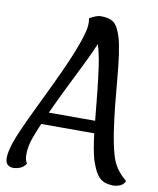

<svg xmlns="http://www.w3.org/2000/svg" viewBox="-96 -963 859 1045"><g transform="rotate(10 333.5 -441.0)"><path d="M51 7Q30 7 17.5 -4Q5 -15 5 -43Q5 -71 22 -125Q34 -161 59.5 -217.5Q85 -274 118 -342Q151 -410 184.5 -480.5Q218 -551 246.5 -616Q275 -681 292 -731Q302 -760 309.5 -788Q317 -816 317 -841Q317 -854 314 -866Q324 -873 343 -881Q362 -889 378 -889Q424 -889 448 -870.5Q472 -852 490 -793Q501 -756 509 -698.5Q517 -641 523 -570.5Q529 -500 536.5 -426Q544 -352 554.5 -282Q565 -212 581 -156Q592 -117 613 -86.5Q634 -56 667 -29Q657 -7 636.5 0Q616 7 604 7Q573 7 550 -2.5Q527 -12 509.5 -38.5Q492 -65 476 -115Q469 -140 462.5 -176Q456 -212 451 -255H158Q141 -216 124 -169.5Q107 -123 107 -77Q107 -64 109.5 -52Q112 -40 119 -29Q105 -7 84.5 0Q64 7 51 7ZM188 -323H444Q437 -394 429.5 -469.5Q422 -545 412 -615Q402 -685 386 -737Q365 -686 331 -617.5Q297 -549 259.5 -473Q222 -397 188 -323Z"/></g></svg>

Font: Paprika
Style: Regular
Weight: 400
Designer: Eduardo Rodriguez Tunni
Foundry: Eduardo Rodriguez Tunni
Version: Version 1.010; ttfautohint (v1.8.3)